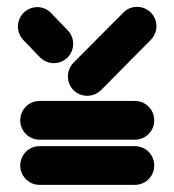

<svg xmlns="http://www.w3.org/2000/svg" viewBox="-20 -539 500 551"><path d="M38.1 -64.1Q38.1 -79.3 45.6 -92Q53 -104.8 65.7 -112.2Q78.5 -119.6 93.7 -119.6H367Q382.2 -119.6 395 -112.2Q407.8 -104.8 415.2 -92Q422.6 -79.3 422.6 -64.1Q422.6 -48.9 415.2 -36.1Q407.8 -23.3 395 -15.9Q382.2 -8.5 367 -8.5H93.7Q78.5 -8.5 65.7 -15.9Q53 -23.3 45.6 -36.1Q38.1 -48.9 38.1 -64.1ZM38.1 -193.7Q38.1 -208.9 45.6 -221.7Q53 -234.4 65.7 -241.9Q78.5 -249.3 93.7 -249.3H367Q382.2 -249.3 395 -241.9Q407.8 -234.4 415.2 -221.7Q422.6 -208.9 422.6 -193.7Q422.6 -178.5 415.2 -165.7Q407.8 -153 395 -145.6Q382.2 -138.1 367 -138.1H93.7Q78.5 -138.1 65.7 -145.6Q53 -153 45.6 -165.7Q38.1 -178.5 38.1 -193.7ZM190 -413.3Q190 -398.1 182.6 -385.4Q175.2 -372.6 162.4 -365.2Q149.6 -357.8 134.4 -357.8Q123 -357.8 112.6 -362.4Q102.2 -367 94.4 -374.8L47 -424.1Q39.6 -431.9 35.6 -441.9Q31.5 -451.9 31.5 -463Q31.5 -478.1 38.9 -490.9Q46.3 -503.7 59.1 -511.1Q71.9 -518.5 87 -518.5Q98.5 -518.5 108.7 -514.1Q118.9 -509.6 126.7 -501.5L174.4 -451.9Q181.9 -444.1 185.9 -434.3Q190 -424.4 190 -413.3ZM373.3 -519.3Q388.5 -519.3 401.3 -511.9Q414.1 -504.4 421.5 -491.7Q428.9 -478.9 428.9 -463.7Q428.9 -452.6 424.6 -442.4Q420.4 -432.2 412.6 -424.4L270 -280.4Q253 -264.1 230.4 -264.1Q215.2 -264.1 202.4 -271.5Q189.6 -278.9 182.2 -291.7Q174.8 -304.4 174.8 -319.6Q174.8 -330.7 179.1 -340.9Q183.3 -351.1 190.7 -358.9L334.8 -503.7Q351.1 -519.3 373.3 -519.3Z"/></svg>

Font: 26F Galaxy Sans Black
Style: Regular
Weight: 900
Designer: C₂₉H₂₅N₃O₅
Version: Version 1.100